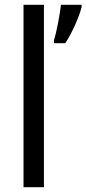

<svg xmlns="http://www.w3.org/2000/svg" viewBox="-20 -780 360 800"><path d="M163 0V-760H78V0ZM320 -751V-760H234C230 -721 215 -644 205 -612V-600H252C279 -640 311 -712 320 -751Z"/></svg>

Font: Noto Sans Lao SemiCondensed
Style: Regular
Weight: 400
Width: 4
Designer: Monotype Design Team
Foundry: Monotype Imaging Inc.
Version: Version 2.003